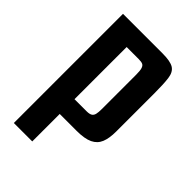

<svg xmlns="http://www.w3.org/2000/svg" viewBox="-192 -546 781 781"><g transform="rotate(45 198.0 -156.0)"><path d="M40 -470H267Q313 -470 332 -458Q351 -446 355 -415.5Q359 -385 359 -331V-112Q359 -73 349 -48.5Q339 -24 314 -12Q289 0 243 0H146V158H40ZM146 -385V-85H216Q232 -85 240 -90Q248 -95 250.5 -106Q253 -117 253 -134V-333Q253 -356 249.5 -367Q246 -378 238.5 -381.5Q231 -385 215 -385Z"/></g></svg>

Font: Smooch Sans Thin
Style: Bold
Weight: 700
Version: Version 1.010